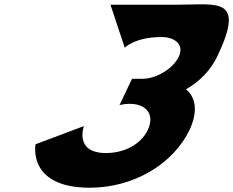

<svg xmlns="http://www.w3.org/2000/svg" viewBox="-20 -862 1089 897"><path d="M562.8 -639C562.8 -639 609.6 -689 735.4 -689C799.6 -689 840.8 -651 815.6 -598C787.1 -538 706.9 -494 646.4 -494H596.8L538.3 -371C538.3 -371 560.5 -377 584.7 -377C664.6 -377 703.3 -327 671.2 -256C637.9 -186 558.8 -147 475.3 -147C325.3 -147 371.9 -273 371.9 -273L146.1 -188C146.1 -188 105.6 15 399.5 15C607.2 15 790.8 -98 866 -256C905.7 -343 894.6 -406 849.2 -445C910.8 -480 963.5 -532 995.9 -600C1128.5 -879 993.4 -840 809.7 -840H496.1Z"/></svg>

Font: Hussar
Style: BdSuprExtOblFive
Weight: 700
Foundry: Cannot Into Space Fonts
Version: Version 2.00